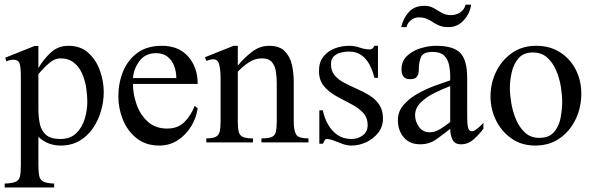

<svg xmlns="http://www.w3.org/2000/svg" viewBox="-25 -614 2558 828"><path d="M422.4 -217.3Q422.4 -176.3 410.6 -135.5Q398.9 -94.7 375.7 -60.8Q352.5 -26.9 317.6 -6.6Q282.7 13.7 236.3 13.7Q180.7 13.7 140.6 -23.9V99.6Q140.6 129.4 144.5 146Q148.4 162.6 162.8 169.4Q177.2 176.3 208.5 177.7V194.3H-4.9V177.7Q28.3 176.3 43 169.7Q57.6 163.1 61.3 146.2Q64.9 129.4 64.9 97.2V-285.2Q64.9 -318.4 60.3 -337.4Q55.7 -356.4 32.2 -356.4Q16.6 -356.4 2.4 -349.1L-2.4 -365.2L123.5 -415.5H140.6V-320.3Q161.1 -356.4 193.1 -386.5Q225.1 -416.5 270 -416.5Q322.8 -416.5 356.4 -385.7Q390.1 -355 406.2 -308.8Q422.4 -262.7 422.4 -217.3ZM351.6 -175.3Q351.6 -203.1 346.7 -235.4Q341.8 -267.6 329.1 -296.6Q316.4 -325.7 293.5 -344Q270.5 -362.3 234.9 -362.3Q210.9 -362.3 187.5 -342.3Q164.1 -322.3 140.6 -293.9V-143.1Q140.6 -109.4 146.7 -80.1Q152.8 -50.8 173.1 -32.7Q193.4 -14.6 234.9 -14.6Q278.3 -14.6 304 -39.8Q329.6 -64.9 340.6 -102.1Q351.6 -139.2 351.6 -175.3Z M814.5 -157.2 827.6 -147.5Q821.8 -106 799.3 -69.1Q776.9 -32.2 741.7 -9.3Q706.5 13.7 662.1 13.7Q604 13.7 564.7 -17.3Q525.4 -48.3 505.4 -96.9Q485.4 -145.5 485.4 -198.2Q485.4 -256.3 505.9 -306.2Q526.4 -356 567.9 -386.2Q609.4 -416.5 672.9 -416.5Q746.1 -416.5 786.9 -369.9Q827.6 -323.2 827.6 -252H548.3Q548.3 -208.5 564 -163.8Q579.6 -119.1 612.3 -89.4Q645 -59.6 695.8 -59.6Q742.2 -59.6 770.3 -87.6Q798.3 -115.7 814.5 -157.2ZM548.3 -277.3H735.4Q735.4 -304.2 726.3 -328.9Q717.3 -353.5 698 -369.1Q678.7 -384.8 647.9 -384.8Q602.5 -384.8 577.1 -351.6Q551.8 -318.4 548.3 -277.3Z M1305.2 0H1102.5V-17.1Q1133.3 -17.1 1147.2 -23.4Q1161.1 -29.8 1164.8 -46.1Q1168.5 -62.5 1168.5 -91.3V-256.8Q1168.5 -279.8 1165 -304.2Q1161.6 -328.6 1148.2 -345.5Q1134.8 -362.3 1105 -362.3Q1073.2 -362.3 1046.9 -344.2Q1020.5 -326.2 1000.5 -304.7V-91.3Q1000.5 -63 1004.2 -46.9Q1007.8 -30.8 1021.7 -23.9Q1035.6 -17.1 1065.9 -17.1V0H864.7V-17.1Q894.5 -17.1 907.2 -24.9Q919.9 -32.7 923.1 -49.3Q926.3 -65.9 926.3 -91.3V-277.8Q926.3 -308.1 920.9 -333.3Q915.5 -358.4 895 -358.4Q887.7 -358.4 879.9 -356.2Q872.1 -354 864.7 -351.6L858.9 -367.2L982.4 -416.5H1000.5V-331.1Q1024.9 -361.3 1059.6 -388.9Q1094.2 -416.5 1135.7 -416.5Q1179.7 -416.5 1202.6 -393.6Q1225.6 -370.6 1233.6 -335.7Q1241.7 -300.8 1241.7 -264.2V-91.3Q1241.7 -52.7 1251.5 -34.9Q1261.2 -17.1 1305.2 -17.1Z M1626.5 -102.1Q1626.5 -67.4 1606 -41.3Q1585.4 -15.1 1554.2 -0.7Q1522.9 13.7 1490.7 13.7Q1471.7 13.7 1452.1 6.6Q1432.6 -0.5 1414.8 -7.6Q1397 -14.6 1382.8 -14.6Q1377.9 -14.6 1373.8 -6.3Q1369.6 2 1367.2 5.9H1352.1V-138.2H1367.2Q1373.5 -106.4 1389.2 -78.1Q1404.8 -49.8 1430.2 -32.2Q1455.6 -14.6 1490.7 -14.6Q1518.1 -14.6 1539.3 -30Q1560.5 -45.4 1560.5 -74.2Q1560.5 -107.9 1539.3 -129.4Q1518.1 -150.9 1486.8 -166.7Q1455.6 -182.6 1424.3 -200Q1393.1 -217.3 1371.8 -242.7Q1350.6 -268.1 1350.6 -308.1Q1350.6 -345.7 1369.4 -369.6Q1388.2 -393.6 1418.2 -405Q1448.2 -416.5 1481.4 -416.5Q1504.4 -416.5 1526.4 -408.7Q1548.3 -400.9 1570.3 -400.9Q1582.5 -400.9 1589.4 -416.5H1605V-278.3H1589.4Q1583 -307.1 1569.8 -333Q1556.6 -358.9 1534.9 -375.2Q1513.2 -391.6 1480 -391.6Q1462.9 -391.6 1444.8 -387.2Q1426.8 -382.8 1414.6 -371.1Q1402.3 -359.4 1402.3 -336.9Q1402.3 -307.6 1418.5 -288.8Q1434.6 -270 1460.2 -256.6Q1485.8 -243.2 1514.4 -230.7Q1543 -218.3 1568.6 -202.4Q1594.2 -186.5 1610.4 -162.8Q1626.5 -139.2 1626.5 -102.1Z M2059.6 -84V-58.6Q2043 -36.1 2018.6 -13.9Q1994.1 8.3 1963.4 8.3Q1935.1 8.3 1925.8 -13.2Q1916.5 -34.7 1916.5 -58.6Q1887.2 -35.2 1856.9 -13.4Q1826.7 8.3 1787.1 8.3Q1741.2 8.3 1716.1 -21.7Q1690.9 -51.8 1690.9 -96.2Q1690.9 -132.8 1714.8 -160.9Q1738.8 -189 1775.1 -209.5Q1811.5 -230 1849.9 -244.1Q1888.2 -258.3 1916.5 -267.6V-284.2Q1916.5 -311.5 1911.1 -335.7Q1905.8 -359.9 1889.6 -375Q1873.5 -390.1 1840.8 -390.1Q1800.8 -390.1 1791 -368.9Q1781.2 -347.7 1781.2 -314.5Q1781.2 -294.9 1773.4 -283.7Q1765.6 -272.5 1743.7 -272.5Q1723.1 -272.5 1714.8 -284.2Q1706.5 -295.9 1706.5 -314.5Q1706.5 -351.1 1731 -373.5Q1755.4 -396 1789.8 -406.2Q1824.2 -416.5 1854.5 -416.5Q1931.2 -416.5 1960.4 -385.3Q1989.7 -354 1989.7 -278.3V-140.6Q1989.7 -123.5 1990 -102.3Q1990.2 -81.1 1992.2 -69.8Q1993.2 -61.5 1997.6 -54.7Q2002 -47.9 2011.2 -47.9Q2018.1 -47.9 2027.8 -55.2Q2037.6 -62.5 2046.6 -71Q2055.7 -79.6 2059.6 -84ZM1916.5 -87.9V-242.7Q1886.7 -231.4 1851.3 -214.4Q1815.9 -197.3 1790.5 -173.1Q1765.1 -148.9 1765.1 -116.7Q1765.1 -90.3 1781.7 -66.9Q1798.3 -43.5 1828.1 -43.5Q1851.1 -43.5 1874.8 -58.3Q1898.4 -73.2 1916.5 -87.9ZM1982.9 -593.8H2006.3Q2002.4 -557.1 1975.3 -527.1Q1948.2 -497.1 1910.2 -497.1Q1885.7 -497.1 1870.1 -503.4Q1854.5 -509.8 1842.3 -518.1Q1830.1 -526.4 1815.9 -532.7Q1801.8 -539.1 1780.3 -539.1Q1761.7 -539.1 1746.1 -525.9Q1730.5 -512.7 1728.5 -497.1H1705.1Q1714.4 -536.1 1738.5 -562.5Q1762.7 -588.9 1805.2 -588.9Q1828.6 -588.9 1845.7 -578.9Q1862.8 -568.8 1879.9 -558.8Q1897 -548.8 1919.9 -548.8Q1941.4 -548.8 1959.5 -560.5Q1977.5 -572.3 1982.9 -593.8Z M2481.9 -210Q2481.9 -151.4 2457.8 -100.3Q2433.6 -49.3 2389.2 -17.8Q2344.7 13.7 2282.7 13.7Q2224.6 13.7 2181.2 -16.6Q2137.7 -46.9 2114 -95.2Q2090.3 -143.6 2090.3 -198.2Q2090.3 -254.9 2114.5 -304.7Q2138.7 -354.5 2182.9 -385.5Q2227.1 -416.5 2287.1 -416.5Q2346.2 -416.5 2389.9 -388.7Q2433.6 -360.8 2457.8 -314Q2481.9 -267.1 2481.9 -210ZM2399.4 -175.3Q2399.4 -204.6 2393.6 -240.7Q2387.7 -276.9 2373.3 -310.5Q2358.9 -344.2 2334.5 -366Q2310.1 -387.7 2272.5 -387.7Q2232.4 -387.7 2211.2 -362.8Q2189.9 -337.9 2181.9 -302.5Q2173.8 -267.1 2173.8 -234.9Q2173.8 -206.1 2179.9 -169.4Q2186 -132.8 2200.4 -98.6Q2214.8 -64.5 2239.3 -42Q2263.7 -19.5 2300.8 -19.5Q2343.3 -19.5 2364.5 -44.7Q2385.7 -69.8 2392.6 -106Q2399.4 -142.1 2399.4 -175.3Z"/></svg>

Font: Scheherazade New Rohingya
Style: Regular
Weight: 400
Designer: SIL International
Foundry: SIL International
Version: Version 3.000 ; LngRng